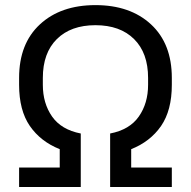

<svg xmlns="http://www.w3.org/2000/svg" viewBox="-20 -746 762 766"><path d="M56.2 0V-77.6H218.3V-150.9Q142.1 -181.2 99.1 -243.4Q56.2 -305.7 56.2 -407.7V-435.1Q56.2 -571.8 139.2 -648.7Q222.2 -725.6 360.8 -725.6Q499.5 -725.6 582.5 -648.7Q665.5 -571.8 665.5 -435.1V-407.7Q665.5 -305.7 622.6 -243.4Q579.6 -181.2 503.4 -150.9V-77.6H665.5V0H419.4V-213.4Q497.1 -228.5 533.9 -281.2Q570.8 -334 570.8 -407.7V-435.1Q570.8 -534.7 514.9 -590.1Q459 -645.5 360.8 -645.5Q262.7 -645.5 206.8 -590.1Q150.9 -534.7 150.9 -435.1V-407.7Q150.9 -334 187.7 -281.2Q224.6 -228.5 302.2 -213.4V0Z"/></svg>

Font: RobotoFlex
Style: Regular
Weight: 400
Designer: Berlow after Robertson
Foundry: Google
Version: Version 2.136